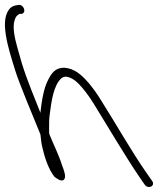

<svg xmlns="http://www.w3.org/2000/svg" viewBox="-119 -690 656 774"><path d="M-57 -404C-42 -355 17 -214 44 -148C46 -128 48 -109 53 -91C63 -47 79 -5 100 22C107 28 128 44 138 35C149 25 141 2 130 -27C119 -63 97 -107 80 -149C80 -152 79 -154 79 -156V-183C79 -197 79 -211 81 -225C88 -279 96 -346 129 -375C134 -379 141 -381 148 -381C174 -377 193 -359 212 -337C226 -320 243 -298 260 -270C315 -181 385 -62 442 22L464 54C479 75 509 59 494 39L471 6C412 -78 346 -195 290 -283C272 -313 254 -337 238 -356C210 -388 182 -414 140 -417C103 -417 89 -395 75 -368C57 -334 49 -282 44 -237C44 -236 45 -236 44 -235L37 -253C-8 -365 -23 -402 -49 -498C-61 -541 -69 -582 -60 -609C-55 -625 -50 -628 -40 -634H-32C-10 -639 -24 -674 -45 -670C-58 -668 -66 -667 -76 -659C-124 -614 -87 -500 -57 -404Z"/></svg>

Font: Stray Cat
Style: OpObl
Weight: 400
Version: Version 1.0